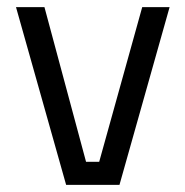

<svg xmlns="http://www.w3.org/2000/svg" viewBox="-20 -520 521 540"><path d="M25 -500H105L222 -65H259L380 -500H457L316 0H166Z"/></svg>

Font: Titillium-CLs Web
Style: CLs-Regular
Weight: 400
Version: Version 1.002;PS 57.000;hotconv 1.0.70;makeotf.lib2.5.55311